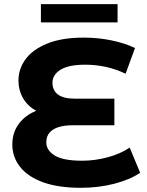

<svg xmlns="http://www.w3.org/2000/svg" viewBox="-20 -893 707 925"><path d="M369.5 11.8Q260.5 11.8 187.2 -15Q113.8 -41.8 76.6 -89.2Q39.3 -136.6 39.3 -196.6Q39.3 -250.4 66.8 -290.8Q94.3 -331.2 142.2 -353.9Q190.2 -376.6 250.3 -376.6L255.3 -336.6Q197 -336.6 155 -359.1Q113.1 -381.6 91 -420.2Q68.9 -458.8 68.9 -505.2Q68.9 -560.4 102.8 -607.2Q136.6 -654 206.8 -682.9Q276.9 -711.8 384.1 -711.8Q452.8 -711.8 517.4 -698.4Q582 -685 630.4 -661.6L585.1 -537.8Q536.9 -560.8 488.6 -571Q440.3 -581.3 390.1 -581.3Q309.8 -581.3 271.2 -556.8Q232.7 -532.3 232.7 -494.5Q232.7 -458 259 -437.8Q285.4 -417.7 339.9 -417.7H531V-289.5H329.9Q290.3 -289.5 261.8 -280.5Q233.3 -271.5 218.2 -253.5Q203.1 -235.4 203.1 -207.7Q203.1 -168.1 244.2 -143.4Q285.4 -118.7 376.1 -118.7Q437.7 -118.7 499.5 -135.5Q561.3 -152.2 604.9 -182L655.2 -60.5Q605.6 -27.1 530 -7.6Q454.3 11.8 369.5 11.8ZM177.1 -785.2V-873.1H546.4V-785.2Z"/></svg>

Font: Montserrat Alternates Thin
Style: Regular
Weight: 100
Designer: Julieta Ulanovsky
Foundry: Julieta Ulanovsky
Version: Version 9.000